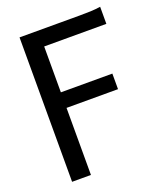

<svg xmlns="http://www.w3.org/2000/svg" viewBox="-142 -869 817 962"><g transform="rotate(-20 266.0 -388.0)"><path d="M75 0V-770H396.5Q428 -770 453.8 -771Q479.5 -772 507 -776V-685H175.5V-440.5H450V-357.5H175.5V0Z"/></g></svg>

Font: Junction Medium
Style: Regular
Weight: 500
Designer: Caroline Hadilaksono
Foundry: Caroline Hadilaksono, Tyler Finck, The League of Moveable Type
Version: Version 2.000; ttfautohint (v1.8.3)